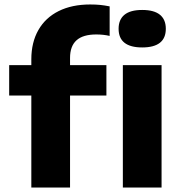

<svg xmlns="http://www.w3.org/2000/svg" viewBox="-20 -838 812 858"><path d="M383 -818Q408 -818 427.8 -816Q447.5 -814 470 -809.5V-677.5Q442.5 -684 410 -684Q351 -684 322 -658Q293 -632 293 -579V-547H455.5V-411H293V0H120V-411H21V-547H120V-573Q120 -648.5 151.5 -703.8Q183 -759 242.2 -788.5Q301.5 -818 383 -818ZM510 -709.5Q510 -750.5 536.2 -772Q562.5 -793.5 615.5 -793.5Q668.5 -793.5 694.8 -772Q721 -750.5 721 -709.5Q721 -626 615.5 -626Q510 -626 510 -709.5ZM529 0V-547H702V0Z"/></svg>

Font: Encode Sans Expanded
Style: Bold
Weight: 700
Width: 7
Designer: Multiple Designers
Foundry: Impallari Type
Version: Version 2.000